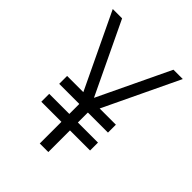

<svg xmlns="http://www.w3.org/2000/svg" viewBox="-223 -923 1047 1047"><g transform="rotate(45 300.0 -400.0)"><path d="M267 0V-167H112V-228H267V-303L266 -305H112V-366H237L30 -800H102L300 -385L498 -800H570L363 -366H488V-305H334L333 -303V-228H488V-167H333V0Z"/></g></svg>

Font: Victor Mono Thin Light
Style: Regular
Weight: 300
Monospace: yes
Version: Version 1.561;gftools[0.9.30]